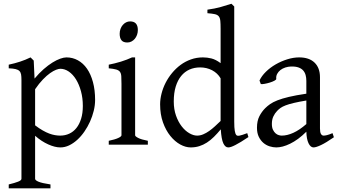

<svg xmlns="http://www.w3.org/2000/svg" viewBox="-20 -777 1820 1031"><path d="M424.8 -208Q424.8 -250.5 414.8 -287.1Q404.8 -323.7 388.2 -350.6Q371.6 -377.4 349.6 -392.6Q327.6 -407.7 304.2 -407.7Q295.4 -407.7 281.2 -402.3Q267.1 -397 249 -384.3Q231 -371.6 210.4 -350.3Q189.9 -329.1 168.5 -297.9V-104Q190.4 -87.4 209.2 -76.7Q228 -65.9 244.4 -59.8Q260.7 -53.7 275.4 -51.3Q290 -48.8 303.2 -48.8Q329.6 -48.8 351.8 -59.1Q374 -69.3 390.1 -89.4Q406.2 -109.4 415.5 -139.2Q424.8 -168.9 424.8 -208ZM490.7 -240.2Q490.7 -211.9 483.4 -182.1Q476.1 -152.3 463.4 -124Q450.7 -95.7 433.1 -70.3Q415.5 -44.9 394.8 -26.1Q374 -7.3 351.1 3.7Q328.1 14.6 304.2 14.6Q275.4 14.6 239.3 -1.5Q203.1 -17.6 168.5 -47.9V183.1Q168.5 190.9 186.8 198.7Q205.1 206.5 251 213.4V234.4H26.9V213.4Q59.1 205.6 77.1 198.5Q95.2 191.4 95.2 183.1V-347.2Q95.2 -365.2 93.3 -377Q91.3 -388.7 84.2 -395.8Q77.1 -402.8 63.7 -406Q50.3 -409.2 26.9 -410.2V-429.7Q43.5 -433.1 58.6 -437.3Q73.7 -441.4 87.9 -446Q102.1 -450.7 116 -456.3Q129.9 -461.9 144 -468.8L161.1 -451.7L165.5 -355Q189.9 -384.3 214.6 -405.8Q239.3 -427.2 261.7 -441.2Q284.2 -455.1 303.5 -461.9Q322.8 -468.8 336.9 -468.8Q370.1 -468.8 398.4 -453.1Q426.8 -437.5 447.3 -408Q467.8 -378.4 479.2 -335.9Q490.7 -293.5 490.7 -240.2Z M564 0V-21Q597.2 -27.8 614.7 -35.9Q632.3 -43.9 632.3 -50.8V-327.1Q632.3 -352.1 631.3 -367.4Q630.4 -382.8 624 -391.4Q617.7 -399.9 603.8 -403.8Q589.8 -407.7 564 -410.2V-429.7Q579.1 -432.6 595.9 -436.8Q612.8 -440.9 629.4 -446Q646 -451.2 661.1 -457Q676.3 -462.9 689 -468.8H705.6V-50.8Q705.6 -44.9 721.9 -36.4Q738.3 -27.8 773.9 -21V0ZM720.2 -615.7Q720.2 -602.1 715.8 -589.8Q711.4 -577.6 703.9 -568.6Q696.3 -559.6 686 -554.2Q675.8 -548.8 663.6 -548.8Q641.6 -548.8 632.1 -561Q622.6 -573.2 622.6 -595.7Q622.6 -609.4 627 -621.6Q631.3 -633.8 639.2 -642.8Q647 -651.9 657 -657Q667 -662.1 678.7 -662.1Q720.2 -662.1 720.2 -615.7Z M1314 -41Q1291.5 -25.9 1274.2 -15.4Q1256.8 -4.9 1243.9 1.7Q1231 8.3 1221.7 11.5Q1212.4 14.6 1205.6 14.6Q1189.5 14.6 1179.2 -7.3Q1168.9 -29.3 1165.5 -82.5Q1147 -60.1 1128.7 -42Q1110.4 -23.9 1091.1 -11.5Q1071.8 1 1050.3 7.8Q1028.8 14.6 1003.9 14.6Q976.6 14.6 947.8 -1.2Q918.9 -17.1 894.8 -46.9Q870.6 -76.7 855.2 -119.6Q839.8 -162.6 839.8 -216.8Q839.8 -244.6 847.4 -274.4Q855 -304.2 869.1 -332Q883.3 -359.9 903.8 -384.8Q924.3 -409.7 949.7 -428.5Q975.1 -447.3 1005.4 -458Q1035.6 -468.8 1069.8 -468.8Q1092.8 -468.8 1115.5 -463.1Q1138.2 -457.5 1164.6 -438V-622.1Q1164.6 -648.9 1163.1 -664.8Q1161.6 -680.7 1154.8 -689.2Q1147.9 -697.8 1133.8 -700.9Q1119.6 -704.1 1093.8 -706.1V-725.1Q1133.8 -730.5 1165.5 -739.5Q1197.3 -748.5 1222.7 -756.8L1237.8 -742.2V-124Q1237.8 -106.9 1238.5 -94.7Q1239.3 -82.5 1240.7 -74.2Q1242.2 -65.9 1244.1 -60.5Q1246.1 -55.2 1249 -51.8Q1253.4 -46.4 1265.9 -48.6Q1278.3 -50.8 1307.6 -62ZM1164.6 -127.4V-356.4Q1148.4 -384.3 1119.1 -399.7Q1089.8 -415 1054.7 -415Q1023.4 -415 997.6 -403.6Q971.7 -392.1 952.9 -369.1Q934.1 -346.2 923.6 -312Q913.1 -277.8 913.1 -231.9Q913.1 -190.4 925 -156.5Q937 -122.6 955.6 -98.6Q974.1 -74.7 996.3 -61.8Q1018.6 -48.8 1038.6 -48.8Q1055.2 -48.8 1071.3 -55.7Q1087.4 -62.5 1103 -73.5Q1118.7 -84.5 1134 -98.6Q1149.4 -112.8 1164.6 -127.4Z M1492.7 -48.8Q1522 -48.8 1554.9 -63.7Q1587.9 -78.6 1625 -110.8V-237.3Q1584 -230.5 1557.4 -224.1Q1530.8 -217.8 1513.7 -211.2Q1496.6 -204.6 1486.3 -197.3Q1476.1 -189.9 1468.3 -181.6Q1455.6 -168.5 1447.8 -151.6Q1439.9 -134.8 1439.9 -111.8Q1439.9 -92.3 1445.8 -80.1Q1451.7 -67.9 1460 -60.8Q1468.3 -53.7 1477.3 -51.3Q1486.3 -48.8 1492.7 -48.8ZM1772.9 -40Q1731.4 -11.2 1704.3 1.7Q1677.2 14.6 1663.6 14.6Q1647.5 14.6 1636.7 -7.8Q1626 -30.3 1625 -69.8Q1603 -47.9 1581.1 -31.7Q1559.1 -15.6 1538.1 -5.4Q1517.1 4.9 1498.3 9.8Q1479.5 14.6 1463.9 14.6Q1446.3 14.6 1427.7 8.8Q1409.2 2.9 1394.3 -9.8Q1379.4 -22.5 1369.6 -42.5Q1359.9 -62.5 1359.9 -90.8Q1359.9 -127.9 1372.8 -152.8Q1385.7 -177.7 1403.8 -195.8Q1415.5 -207.5 1430.4 -218Q1445.3 -228.5 1470 -238.3Q1494.6 -248 1531.7 -256.8Q1568.8 -265.6 1625 -273.9V-342.8Q1625 -359.4 1621.1 -373.8Q1617.2 -388.2 1607.9 -398.7Q1598.6 -409.2 1582.8 -414.8Q1566.9 -420.4 1543 -419.9Q1527.3 -419.4 1512.2 -414.6Q1497.1 -409.7 1485.8 -400.9Q1474.6 -392.1 1468.3 -380.1Q1461.9 -368.2 1463.4 -353.5Q1463.9 -349.1 1453.4 -343.5Q1442.9 -337.9 1428.5 -333.5Q1414.1 -329.1 1400.1 -326.7Q1386.2 -324.2 1380.4 -325.7L1373.5 -344.7Q1384.8 -369.1 1407.7 -391.6Q1430.7 -414.1 1460.2 -431.2Q1489.7 -448.2 1522.7 -458.5Q1555.7 -468.8 1586.4 -468.8Q1640.1 -468.8 1669.2 -440.7Q1698.2 -412.6 1698.2 -362.3V-86.9Q1698.2 -66.4 1703.6 -57.6Q1709 -48.8 1717.8 -48.8Q1724.6 -48.8 1735.4 -51.3Q1746.1 -53.7 1765.6 -62Z"/></svg>

Font: Gentium Plus Phon
Style: Regular
Weight: 400
Designer: J. Victor Gaultney, Annie Olsen, Iska Routamaa, Becca Hirsbrunner
Foundry: SIL International
Version: Version 5.000